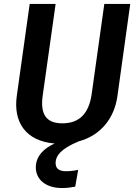

<svg xmlns="http://www.w3.org/2000/svg" viewBox="-20 -711 688 970"><path d="M507 -691 443 -235C429 -138 382 -88 295 -88C213 -88 182 -134 196 -230L261 -691H130L65 -228C46 -95 109 2 256 14C200 39 164 77 161 129C158 195 211 239 293 239C319 239 339 236 360 232L375 147C351 152 334 154 313 154C275 154 260 138 261 109C263 77 284 42 378 3C489 -27 557 -113 573 -224L638 -691Z"/></svg>

Font: Fira Sans Medium
Style: Italic
Weight: 500
Italic angle: -8°
Designer: bBox Type GmbH & Carrois Corporate GbR & Edenspiekermann AG
Foundry: bBox Type GmbH & Carrois Corporate GbR & Edenspiekermann AG
Version: Version 4.301;PS 004.301;hotconv 1.0.88;makeotf.lib2.5.64775